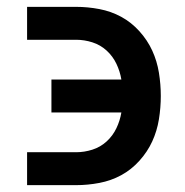

<svg xmlns="http://www.w3.org/2000/svg" viewBox="-20 -540 540 560"><path d="M59 0V-96H202Q226 -96 249.5 -103.5Q273 -111 291 -127.5Q309 -144 319.5 -166Q330 -188 334 -212H130V-308H334Q330 -332 319.5 -354Q309 -376 291 -392.5Q273 -409 249.5 -416.5Q226 -424 202 -424H59V-520H202Q236 -520 270 -513.5Q304 -507 333.5 -491Q363 -475 386.5 -449Q410 -423 424 -392.5Q438 -362 443.5 -328Q449 -294 449 -260Q449 -226 443.5 -192Q438 -158 424 -127.5Q410 -97 386.5 -71Q363 -45 333.5 -29Q304 -13 270 -6.5Q236 0 202 0Z"/></svg>

Font: Iosevka Custom
Style: Bold
Weight: 700
Monospace: yes
Designer: Belleve Invis
Foundry: Belleve Invis
Version: Version 30.3.3; ttfautohint (v1.8.3)